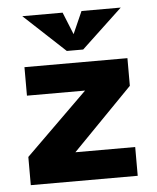

<svg xmlns="http://www.w3.org/2000/svg" viewBox="-47 -638 553 678"><g transform="rotate(-5 229.5 -298.5)"><path d="M414 0V-102H202L414 -319V-417H49V-316H255L35 -100V0ZM57 -597 203 -461H261L406 -597H267L232 -518L200 -597Z"/></g></svg>

Font: OSH Darker Grotesque Black
Style: Regular
Weight: 900
Designer: Gabriel Lam
Foundry: TypeRant
Version: Version 1.000;Glyphs 3.1.1 (3148)